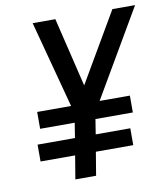

<svg xmlns="http://www.w3.org/2000/svg" viewBox="-82 -805 767 875"><g transform="rotate(-10 301.0 -367.5)"><path d="M196 0 214 -108H54V-186H227L238 -255H78V-333H235L128 -735H233L310 -415L497 -735H602L367 -333H507V-255H334L323 -186H483V-108H310L292 0Z"/></g></svg>

Font: Iosevka Custom Medium Oblique
Style: Regular
Weight: 500
Italic angle: -9°
Designer: Belleve Invis
Foundry: Belleve Invis
Version: Version 27.0.1